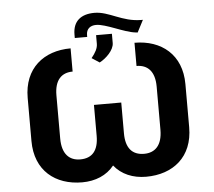

<svg xmlns="http://www.w3.org/2000/svg" viewBox="-59 -955 1147 1030"><g transform="rotate(-5 514.5 -440.0)"><path d="M733.7 -830.3C631 -830.3 565 -890.3 486.5 -890.3C414.1 -890.3 370 -855.8 370 -783.7V-764.9H436.8V-775.2C436.8 -808.9 459.2 -824.9 489.7 -824.9C541.9 -824.9 635.7 -773.1 696.7 -766.3L708.5 -764.9L742.5 -830.3ZM90.2 -234.7C90.2 -74.6 198.2 9.9 342.7 9.9C413.7 9.9 475.1 -15.6 514.9 -65.7C554.7 -15.6 615.8 9.9 686.8 9.9C831.7 9.9 939.6 -74.6 939.6 -234.7V-467C939.6 -625.7 831.7 -711.6 686.8 -711.6V-586.6C745.4 -586.6 784.8 -550.4 784.8 -467V-234.7C784.8 -150.6 745.4 -113.6 686.8 -113.6C621.8 -113.6 588.1 -154.1 588.1 -232.2V-398.4H441.1V-232.2C441.1 -154.1 408.4 -113.6 342.7 -113.6C284.8 -113.6 245 -149.9 245 -234.7V-467C245 -550.4 283.7 -586.6 342.7 -586.6V-711.6C197.4 -711.6 90.2 -625.7 90.2 -467ZM450.3 -649.5 491.8 -622.5C526.3 -640.3 570.3 -682.2 570.3 -720.5V-770.2H485.1V-723.4C485.1 -699.9 472.3 -676.5 450.3 -649.5Z"/></g></svg>

Font: Margiela Sans
Style: Bold
Weight: 700
Designer: Stefan Endress, Andreas Faust
Version: Version 1.100;FEAKit 1.0